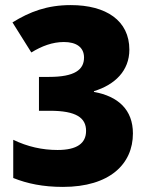

<svg xmlns="http://www.w3.org/2000/svg" viewBox="-20 -815 584 754"><path d="M488 -620C488 -734 397 -795 258 -795C165 -795 97 -769 29 -727L103 -609C144 -634 186 -650 231 -650C279 -650 310 -630 310 -589C310 -541 273 -513 173 -513H133V-380H176C280 -380 318 -352 318 -301C318 -252 282 -226 206 -226C146 -226 88 -239 32 -266V-116C87 -94 149 -81 227 -81C411 -81 502 -171 502 -291C502 -384 444 -437 349 -454V-457C431 -482 488 -537 488 -620Z"/></svg>

Font: Noto Sans Kannada UI SemiCondensed Black
Style: Regular
Weight: 900
Width: 4
Designer: Jelle Bosma - Monotype Design Team
Foundry: Monotype Imaging Inc.
Version: Version 2.005